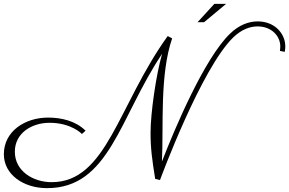

<svg xmlns="http://www.w3.org/2000/svg" viewBox="-49 -895 1500 996"><path d="M1428 -626C1430 -636 1431 -645 1431 -654C1431 -721 1376 -784 1288 -784C1243 -784 1192 -767 1144 -720C1011 -592 857 -227 791 -57C800 -245 779 -507 844 -696L821 -708C562 -348 505 50 219 50C123 50 28 -7 28 -108C28 -205 116 -258 208 -258C321 -258 375 -201 376 -200L395 -217C342 -269 268 -285 200 -285C82 -285 -29 -215 -29 -95C-29 11 73 81 195 81C519 81 570 -285 792 -616C761 -510 732 -308 732 -207C732 -124 740 -67 756 33L781 39C783 33 995 -541 1162 -702C1205 -743 1249 -758 1287 -758C1360 -758 1405 -708 1405 -654C1405 -646 1404 -639 1403 -631ZM1124 -875H1063L976 -780H1010Z"/></svg>

Font: Parisienne
Style: Regular
Weight: 400
Designer: Astigmatic (AOETI)
Foundry: Astigmatic (AOETI)
Version: Version 1.000